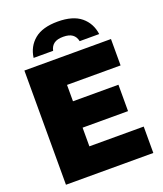

<svg xmlns="http://www.w3.org/2000/svg" viewBox="-168 -1060 993 1169"><g transform="rotate(-20 328.0 -475.5)"><path d="M54.5 0V-740H615.5V-569H268.5V-463H563V-292H268.5V-171H620.5V0ZM133.5 -793Q143 -864.5 195.2 -907.8Q247.5 -951 346 -951Q444.5 -951 496.8 -907.8Q549 -864.5 558.5 -793H432Q426 -822.5 405.2 -837.5Q384.5 -852.5 346 -852.5Q307.5 -852.5 286.8 -837.5Q266 -822.5 260 -793Z"/></g></svg>

Font: Encode Sans Black
Style: Regular
Weight: 900
Designer: Multiple Designers
Foundry: Impallari Type
Version: Version 3.002; ttfautohint (v1.8.3) -l 8 -r 50 -G 200 -x 14 